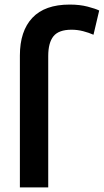

<svg xmlns="http://www.w3.org/2000/svg" viewBox="-20 -808 454 840"><path d="M191 -563Q191 -621 214 -649.5Q237 -678 293 -678Q319 -678 344 -671.5Q369 -665 389 -656L414 -762Q398 -770 363.5 -779Q329 -788 285 -788Q176 -788 121.5 -730Q67 -672 67 -565V12H191Z"/></svg>

Font: Repo DemiBold
Style: Regular
Weight: 600
Designer: Stefan Peev
Foundry: Context Ltd
Version: Version 1.502